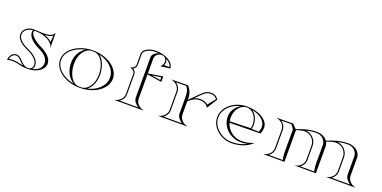

<svg xmlns="http://www.w3.org/2000/svg" viewBox="-15 -1299 3942 1980"><g transform="rotate(20 1956.0 -308.5)"><path d="M322.4 -384C354.8 -385.5 386.3 -391.5 409 -408.7L402 -338.4C382.2 -357.8 354.3 -373.2 322.4 -384ZM45 -10C60.8 -15.5 77.1 -17.5 94 -17.5C139.5 -17.5 158.3 -12.5 176.7 -6.9C195.3 -1.2 230.9 5 277 5C373.6 5 452 -48.3 452 -114C452 -176.5 394.1 -223.1 324.5 -257C258.7 -289.1 205.3 -333.5 201.5 -371.1C201.5 -381 208.7 -389 217.5 -389C319.8 -388.9 419 -339.3 419 -277H421V-440L420 -441C402.4 -403.6 354.1 -395.6 303.2 -395.6C283.1 -395.6 262.5 -396.8 243.2 -398C226.4 -399.1 210.6 -400 197 -400C133.5 -400 82 -358.8 82 -308C82 -251.5 136 -209.4 201.1 -180.4C268.4 -150.4 326 -108.9 326 -52C326 -26.1 304 -5 277 -5C234 -5 210.8 -29.9 188.7 -53.6C168.9 -75.6 149.4 -96 117 -96C78.4 -96 45 -57.5 45 -10ZM194.4 -388C188.7 -382.6 186.5 -375.9 186.5 -367.1C186.5 -310.9 244.3 -265.5 312.5 -232.2C370.8 -203.8 420 -163.9 420 -114C420 -67.9 392.5 -24.3 320.8 -11C331.2 -21.6 338 -36.3 338 -52C338 -117.8 273.3 -161.4 206 -191.4C141.4 -220.1 94 -259.9 94 -308C94 -349.2 136.5 -386.8 194.4 -388ZM217.9 -10.7C201.6 -12.9 188.5 -15.8 180.2 -18.3C161.3 -24.1 140.3 -29.5 94 -29.5C82.2 -29.5 69 -28.3 58.5 -26.1C65.1 -60.9 90.8 -84 117 -84C143.6 -84 159.7 -67.9 179.9 -45.5C190.7 -33.8 202.7 -21 217.9 -10.7Z M923.1 -14.3C969.9 -47.5 999 -115.9 999 -190C999 -273.3 969.1 -350.7 920.1 -386.3C1024.2 -364.5 1105 -291.4 1105 -200C1105 -109.4 1025.7 -36.7 923.1 -14.3ZM707 -210C707 -309.7 761 -392.1 832 -394.7C837.3 -394.9 841.7 -395 847 -395C852.3 -395 856.7 -394.9 862 -394.7C933.4 -392.1 987 -300.4 987 -190C987 -90.3 933 -7.9 862 -5.3C856.7 -5.1 852.3 -5 847 -5C841.7 -5 837.3 -5.1 832 -5.3C760.6 -7.9 707 -99.6 707 -210ZM557 -200C557 -86.8 686.9 5 847 5C1007.1 5 1137 -86.8 1137 -200C1137 -313.2 1007.1 -405 847 -405C686.9 -405 557 -313.2 557 -200ZM773.9 -13.7C659.2 -35.5 569 -107.8 569 -200C569 -291.5 657.7 -363.3 770.9 -385.7C708.1 -349 675 -284.5 675 -210C675 -127.2 706.7 -54.3 773.9 -13.7Z M1317 -100C1317 -51 1279 -13 1229 -2V0H1545V-2C1495 -13 1457 -51 1457 -100V-365L1617 -340V-400L1457 -375V-539C1457 -574.3 1488.8 -603 1528 -603C1557.7 -603 1581.8 -578.7 1581.8 -548.7C1581.8 -525.3 1571.1 -505.7 1553 -490L1554 -489L1657 -502C1657 -568.8 1567.4 -623 1457 -623C1380 -623 1317 -586 1317 -540V-420C1317 -395 1294 -377 1268 -371V-369C1294 -363 1317 -345 1317 -320ZM1425 -100C1425 -63.9 1449.7 -35.3 1482.5 -12H1281.5C1310.6 -32.7 1329 -63.3 1329 -100V-320C1329 -342.7 1314.4 -359.7 1297.6 -370C1315.8 -381.1 1329 -397.7 1329 -420V-540C1329 -574.2 1381.2 -611 1457 -611C1470.4 -611 1481.7 -610.3 1495 -608.7C1455.4 -599.5 1425 -572.8 1425 -539ZM1585.4 -581.2C1619.2 -562.5 1639.7 -537.6 1644.1 -512.5L1586 -513.3C1591.4 -524.6 1593.8 -535.7 1593.8 -548.7C1593.8 -560.3 1590.7 -571.6 1585.4 -581.2ZM1502.7 -370 1600 -385V-355Z M1797 -100C1797 -52.2 1759.9 -13.2 1709 -2V0H2025V-2C1974.1 -13.2 1937 -52.2 1937 -100V-245.1L1959 -263C1990 -288.2 2025.5 -299.7 2058 -299.7C2098.4 -299.7 2134 -281.9 2150 -251L2222 -365C2206.2 -394.8 2176.6 -411.4 2142.2 -411.4C2106.7 -411.4 2076.4 -398.2 2051 -373L1937 -259.8V-274C1937 -323.8 1921.3 -366.7 1887 -402L1709 -400V-398C1759.9 -386.8 1797 -347.8 1797 -300ZM1809 -100V-300C1809 -336.8 1789 -368.7 1760.6 -388.6L1871.9 -389.9C1899.9 -359.2 1905 -318.7 1905 -274V-100C1905 -63.8 1929.8 -35.3 1962.6 -12H1761.4C1790.5 -32.7 1809 -63.9 1809 -100ZM1991.7 -297.2 2059.5 -364.5C2082.9 -387.7 2109.8 -399.4 2142.2 -399.4C2170.5 -399.4 2193.6 -387 2208 -365.2L2141.6 -282.6C2119.9 -302.4 2090.7 -311.7 2058 -311.7C2036.5 -311.7 2013.7 -307 1991.7 -297.2Z M2471.9 -385.8C2417.3 -351.4 2383 -299.9 2383 -238C2383 -126.2 2480.6 -35.4 2600.9 -35.4C2626.9 -35.4 2648.9 -38.3 2673.8 -45.6C2624.8 -17.9 2570.1 -5.9 2508.8 -5.9C2399.1 -5.9 2294.4 -92.5 2294.4 -195.6C2294.4 -284.8 2368.1 -362.2 2471.9 -385.8ZM2775 -260C2775 -340 2669.5 -405 2537 -405C2396.4 -405 2282.4 -311.2 2282.4 -195.6C2282.4 -84.3 2393.7 6.1 2508.8 6.1C2596.8 6.1 2675 -19 2736 -77L2735 -78C2691 -59 2650.3 -50.4 2600.9 -50.4C2516.8 -50.4 2445.4 -107.5 2422.6 -185L2760 -190C2769.1 -213.7 2775 -234.8 2775 -260ZM2598.9 -387.9C2682.8 -373.5 2750 -323.9 2750 -260C2750 -239.4 2745.3 -220.3 2738.6 -201.9L2658 -203.6C2662.2 -217.5 2665 -232.9 2665 -248C2665 -308.3 2639.3 -360.7 2598.9 -387.9ZM2418.8 -200.1C2416.3 -212.3 2415 -225 2415 -238C2415 -324.7 2469.7 -395 2537 -395C2602.1 -395 2653 -330.8 2653 -248C2653 -234.5 2650.4 -220.1 2646.5 -207Z M3297 -252V-100C3297 -51 3259 -13 3209 -2V0H3437V-297C3437 -313.2 3432.6 -328.6 3424.7 -342.5C3457 -355.8 3493.6 -367.5 3527.1 -367.5C3590.5 -367.5 3642 -315.8 3642 -252V-100C3642 -51 3604 -13 3554 -2V0H3870V-2C3820 -13 3782 -51 3782 -100V-297C3782 -356.6 3722.4 -405 3649 -405C3565.9 -405 3496 -383.7 3419.1 -351.1C3396.1 -383.3 3353.2 -405 3304 -405C3225.3 -405 3158.3 -385.9 3086.1 -356.1L3042 -402L2864 -400V-398C2914 -387 2952 -349 2952 -300V-100C2952 -52.2 2914.9 -13.2 2864 -2V0H3092V-347.4C3121.1 -358.5 3152.8 -367.5 3182.1 -367.5C3245.5 -367.5 3297 -315.8 3297 -252ZM3060 -90C3060 -62.3 3063.7 -39 3070 -12H2916.4C2945.5 -32.7 2964 -63.9 2964 -100V-300C2964 -337.4 2944 -368.7 2915.7 -388.6L3026.9 -389.9L3060 -345.2ZM3415 -12 3261.5 -12C3290.6 -32.7 3309 -63.3 3309 -100V-252C3309 -319 3257.3 -374 3191.7 -379.2C3227.7 -388 3264.4 -393 3304 -393C3359.8 -393 3405 -350 3405 -297L3405 -90C3405 -62.3 3408.7 -39 3415 -12ZM3536.7 -379.2C3572.7 -388 3609.5 -393 3649 -393C3704.8 -393 3750 -350 3750 -297V-100C3750 -63.9 3774.7 -35.3 3807.5 -12H3606.5C3635.6 -32.7 3654 -63.3 3654 -100V-252C3654 -319 3602.3 -374 3536.7 -379.2Z"/></g></svg>

Font: SortefaxS01
Style: Medium
Weight: 500
Designer: gluk
Foundry: gluk
Version: Version 0.261